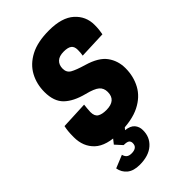

<svg xmlns="http://www.w3.org/2000/svg" viewBox="-282 -825 1164 1164"><g transform="rotate(-45 300.0 -243.0)"><path d="M246 16Q131 16 79.5 -32.5Q28 -81 28 -161Q28 -192 30 -211.5Q32 -231 36 -249L212 -257Q211 -247 209 -228.5Q207 -210 207 -198Q207 -163 227 -150.5Q247 -138 284 -138Q368 -138 368 -210Q368 -243 346 -262Q324 -281 264 -296Q182 -317 139 -358.5Q96 -400 96 -481Q96 -549 126 -604.5Q156 -660 218.5 -693Q281 -726 380 -726Q490 -726 544.5 -677Q599 -628 599 -554Q599 -532 597 -513Q595 -494 592 -480L416 -473Q418 -481 419 -494Q420 -507 420 -519Q420 -548 403.5 -560Q387 -572 352 -572Q313 -572 293.5 -553.5Q274 -535 274 -503Q274 -470 300 -455Q326 -440 387 -422Q476 -396 511 -347.5Q546 -299 546 -236Q546 -166 515 -108.5Q484 -51 417.5 -17.5Q351 16 246 16ZM193 240Q141 240 112 216.5Q83 193 76 154L159 120Q163 137 174 146.5Q185 156 207 156Q230 156 243 146.5Q256 137 256 116Q256 102 246.5 94Q237 86 208 86L168 42L209 -10H310L278 28Q320 33 337.5 54Q355 75 355 104Q356 164 313 202Q270 240 193 240Z"/></g></svg>

Font: Geist Mono Black
Style: Italic
Weight: 900
Italic angle: -12°
Monospace: yes
Designer: Basement.studio, Andrés Briganti, Mateo Zaragoza
Foundry: Basement.studio, Vercel, Andrés Briganti, Guido Ferreyra, Mateo Zaragoza
Version: Version 1.500; ttfautohint (v1.8.4.7-5d5b)